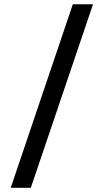

<svg xmlns="http://www.w3.org/2000/svg" viewBox="-20 -690 492 910"><path d="M325.2 -669.9H420.9L126 200.2H30.8Z"/></svg>

Font: LT Wave Text
Style: Regular
Weight: 400
Designer: Daniel Lyons
Version: Version 2.5 (Glyphs App)